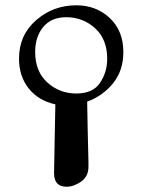

<svg xmlns="http://www.w3.org/2000/svg" viewBox="-20 -647 540 725"><path d="M51.8 -425.8Q51.8 -514.6 116.5 -570.8Q181.2 -627 268.1 -627Q343.3 -627 394.5 -578.9Q445.8 -530.8 445.8 -450.2Q445.8 -381.3 407.5 -333.3Q369.1 -285.2 309.1 -263.2Q310.1 -210 311 -164.6Q312 -119.1 312.5 -97.7Q313 -76.2 313.5 -58.6Q314 -41 314 -32.5Q314 -23.9 314 -17.1Q314 19 286.4 38.6Q258.8 58.1 231 58.1Q184.1 58.1 184.1 6.8Q184.1 2 186.5 -123Q189 -248 189 -252.9Q125 -267.1 88.4 -313Q51.8 -358.9 51.8 -425.8ZM112.8 -451.2Q112.8 -377 158.9 -335.4Q205.1 -293.9 268.1 -293.9Q331.1 -293.9 357.9 -334.5Q384.8 -375 384.8 -424.8Q384.8 -499 338.9 -540.5Q293 -582 230 -582Q173.8 -582 143.3 -545.2Q112.8 -508.3 112.8 -451.2Z"/></svg>

Font: CMU Concrete
Style: Roman
Weight: 500
Version: Version 0.7.0